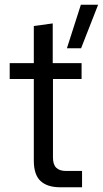

<svg xmlns="http://www.w3.org/2000/svg" viewBox="-20 -792 435 812"><path d="M263 -588 322 -772H395L323 -588ZM235 0Q180 0 151.5 -26.5Q123 -53 123 -113V-458H21V-525H123V-682L203 -693V-525H325V-458H204V-126Q204 -96 218 -82.5Q232 -69 259 -69H327V0Z"/></svg>

Font: Mona Sans ExtraLight
Style: Regular
Weight: 400
Version: Version 2.000